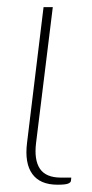

<svg xmlns="http://www.w3.org/2000/svg" viewBox="-20 -513 258 540"><path d="M102.5 -493H128.5L81.5 -111.5Q75.5 -63.5 92.2 -38.5Q109 -13.5 151.5 -13.5H180.5L179.5 -4.5Q179 0.5 171.2 3.5Q163.5 6.5 142 6.5Q92.5 6.5 70.8 -23.8Q49 -54 56 -111Z"/></svg>

Font: Lato ExtraLight
Style: Italic
Weight: 275
Italic angle: -7°
Designer: Lukasz Dziedzic with Adam Twardoch and Botio Nikoltchev
Foundry: tyPoland Lukasz Dziedzic
Version: Version 2.015; 2015-08-06; http://www.latofonts.com/